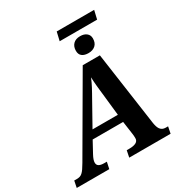

<svg xmlns="http://www.w3.org/2000/svg" viewBox="-274 -1166 1252 1327"><g transform="rotate(-30 352.0 -503.0)"><path d="M213.9 -234.9 165 -145Q155.3 -127 150.6 -113.3Q146 -99.6 146 -88.9Q146 -70.3 159.7 -61.8Q173.3 -53.2 202.1 -53.2H222.2L210.9 0H-48.8L-38.1 -53.2H-17.1Q-3.4 -53.2 7.1 -56.4Q17.6 -59.6 27.3 -68.4Q37.1 -77.1 47.6 -92.3Q58.1 -107.4 71.8 -130.9L411.1 -713.9H547.9L631.8 -125Q634.3 -109.4 638.4 -96.2Q642.6 -83 649.4 -73.5Q656.2 -64 666.7 -58.6Q677.2 -53.2 692.9 -53.2H710.9L700.2 0H370.1L380.9 -53.2H403.8Q436 -53.2 455.1 -63.2Q474.1 -73.2 474.1 -95.2Q474.1 -103.5 473.6 -111.6Q473.1 -119.6 472.2 -127L457 -234.9ZM432.1 -463.9Q429.7 -485.8 427.5 -505.1Q425.3 -524.4 423.6 -542.5Q421.9 -560.5 420.7 -577.6Q419.4 -594.7 418.9 -612.8Q411.6 -594.7 404.3 -579.3Q397 -564 388.7 -548.1Q380.4 -532.2 370.4 -514.4Q360.4 -496.6 347.2 -473.1L248 -295.9H450.2ZM495.1 -897Q526.9 -897 545.9 -881.6Q564.9 -866.2 564.9 -839.8Q564.9 -803.7 543.9 -784.9Q522.9 -766.1 488.8 -766.1Q457 -766.1 438.5 -780Q419.9 -793.9 419.9 -823.2Q419.9 -856.9 439.7 -877Q459.5 -897 495.1 -897ZM372.1 -1005.9H670.9L654.8 -937H356Z"/></g></svg>

Font: Droid Serif
Style: Bold Italic
Weight: 700
Italic angle: -12°
Designer: Monotype Design team
Foundry: Monotype Imaging Inc.
Version: Version 1.03